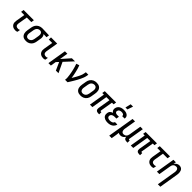

<svg xmlns="http://www.w3.org/2000/svg" viewBox="507 -2763 4985 4985"><g transform="rotate(45 3000.0 -270.0)"><path d="M321 8Q294 8 268.5 3.5Q243 -1 221.5 -13Q200 -25 183.5 -44Q167 -63 159 -87Q151 -111 151 -137Q151 -163 155 -190L197 -440H79L92 -520H468L455 -440H288L244 -177Q241 -156 244 -135Q247 -114 260 -99Q273 -84 293 -78Q313 -72 335 -72Q349 -72 364 -76Q379 -80 392 -88L379 -8Q366 0 350.5 4Q335 8 321 8Z M701 8Q672 8 644 2Q616 -4 593.5 -19Q571 -34 556.5 -57Q542 -80 535 -107Q528 -134 528.5 -162.5Q529 -191 534 -221L554 -341Q558 -365 566.5 -389Q575 -413 589 -435Q603 -457 623.5 -475Q644 -493 667.5 -504.5Q691 -516 716 -522Q741 -528 765 -528H781L1024 -520L1011 -440L900 -444Q913 -430 921 -413Q929 -396 932.5 -377.5Q936 -359 935.5 -339Q935 -319 931 -299L911 -179Q907 -155 899 -130.5Q891 -106 877 -83.5Q863 -61 843 -43Q823 -25 799.5 -13Q776 -1 750.5 3.5Q725 8 701 8ZM701 -72Q724 -72 746.5 -81Q769 -90 785.5 -108Q802 -126 810.5 -148Q819 -170 823 -193L843 -313Q846 -335 846.5 -357.5Q847 -380 839.5 -400Q832 -420 815 -433Q798 -446 776 -448H761Q739 -448 717 -438Q695 -428 679.5 -410.5Q664 -393 655 -371Q646 -349 643 -327L623 -207Q620 -192 619 -176Q618 -160 620.5 -144.5Q623 -129 629 -115.5Q635 -102 645.5 -91.5Q656 -81 671 -76.5Q686 -72 701 -72Z M1345 8Q1319 8 1293.5 3.5Q1268 -1 1246 -13Q1224 -25 1208 -44Q1192 -63 1184 -87Q1176 -111 1176 -137Q1176 -163 1180 -190L1222 -440H1097V-520H1325L1268 -177Q1265 -156 1268.5 -135Q1272 -114 1285 -99Q1298 -84 1318 -78Q1338 -72 1359 -72Q1374 -72 1388.5 -76Q1403 -80 1416 -88L1403 -8Q1390 0 1375 4Q1360 8 1345 8Z M1892 0H1796L1698 -218L1637 -153L1612 0H1522L1608 -520H1698L1660 -290L1864 -520H1978L1758 -283Z M2133 0Q2140 -44 2136.5 -87.5Q2133 -131 2126.5 -173Q2120 -215 2112 -256.5Q2104 -298 2094 -339Q2084 -380 2072 -420.5Q2060 -461 2045 -500L2129 -528Q2147 -484 2160 -438Q2173 -392 2184 -345Q2195 -298 2204.5 -250.5Q2214 -203 2220 -154Q2235 -179 2250.5 -204.5Q2266 -230 2280 -255.5Q2294 -281 2307.5 -307Q2321 -333 2333 -359.5Q2345 -386 2354.5 -413Q2364 -440 2368 -468L2377 -520H2468L2459 -468Q2452 -427 2436 -386Q2420 -345 2401 -305.5Q2382 -266 2361 -227.5Q2340 -189 2317 -151Q2294 -113 2271 -75Q2248 -37 2224 0Z M2704 8Q2675 8 2647 2Q2619 -4 2596 -19Q2573 -34 2558 -56.5Q2543 -79 2536 -106Q2529 -133 2529 -162Q2529 -191 2534 -221L2554 -341Q2558 -365 2566 -390Q2574 -415 2589 -437.5Q2604 -460 2624.5 -478Q2645 -496 2669 -507.5Q2693 -519 2718.5 -523.5Q2744 -528 2769 -528Q2798 -528 2826 -522Q2854 -516 2877 -501Q2900 -486 2915.5 -463.5Q2931 -441 2938 -414Q2945 -387 2944.5 -358Q2944 -329 2939 -299L2919 -179Q2915 -155 2907 -130Q2899 -105 2884.5 -82.5Q2870 -60 2849.5 -42Q2829 -24 2805 -12.5Q2781 -1 2755 3.5Q2729 8 2704 8ZM2705 -72Q2728 -72 2751 -80.5Q2774 -89 2791 -106.5Q2808 -124 2817.5 -147Q2827 -170 2831 -193L2851 -313Q2853 -329 2854 -345Q2855 -361 2852 -376Q2849 -391 2843 -405Q2837 -419 2826 -429Q2815 -439 2800 -443.5Q2785 -448 2769 -448Q2746 -448 2722.5 -439.5Q2699 -431 2682 -413.5Q2665 -396 2656 -373Q2647 -350 2643 -327L2623 -207Q2620 -191 2619 -175Q2618 -159 2621 -144Q2624 -129 2630 -115Q2636 -101 2647 -91Q2658 -81 2673.5 -76.5Q2689 -72 2705 -72Z M3395 8H3362Q3340 8 3319.5 2.5Q3299 -3 3285.5 -17Q3272 -31 3267.5 -51.5Q3263 -72 3266 -93L3324 -440H3210L3137 0H3046L3119 -440H3059L3072 -520H3488L3475 -440H3415L3357 -93Q3356 -89 3357 -85Q3358 -81 3360.5 -78Q3363 -75 3367 -73.5Q3371 -72 3376 -72H3396Z M3699 8Q3673 8 3648.5 4.5Q3624 1 3601.5 -8Q3579 -17 3560 -32Q3541 -47 3529.5 -68Q3518 -89 3515.5 -114Q3513 -139 3517 -164Q3520 -183 3528 -202Q3536 -221 3551 -235Q3566 -249 3584.5 -258.5Q3603 -268 3621 -274Q3606 -282 3594.5 -294Q3583 -306 3576.5 -321.5Q3570 -337 3568.5 -355Q3567 -373 3570 -391Q3574 -412 3583.5 -433Q3593 -454 3608 -470.5Q3623 -487 3643 -498.5Q3663 -510 3684 -516.5Q3705 -523 3726.5 -525.5Q3748 -528 3769 -528Q3791 -528 3813 -525.5Q3835 -523 3855.5 -516.5Q3876 -510 3893.5 -498.5Q3911 -487 3923 -470.5Q3935 -454 3939.5 -432.5Q3944 -411 3940 -388L3939 -381H3849V-384Q3852 -401 3844.5 -414.5Q3837 -428 3823.5 -435.5Q3810 -443 3794.5 -445.5Q3779 -448 3762 -448Q3746 -448 3729.5 -445Q3713 -442 3697.5 -433Q3682 -424 3672 -409.5Q3662 -395 3659 -378Q3657 -367 3659 -356.5Q3661 -346 3667 -337.5Q3673 -329 3682.5 -324Q3692 -319 3702 -315.5Q3712 -312 3723 -311Q3734 -310 3745 -310H3801L3788 -230H3732Q3719 -230 3706 -229Q3693 -228 3680 -225Q3667 -222 3654 -216Q3641 -210 3630.5 -201Q3620 -192 3614 -179.5Q3608 -167 3606 -154Q3603 -135 3610 -117Q3617 -99 3632.5 -89Q3648 -79 3667 -75.5Q3686 -72 3706 -72Q3724 -72 3741.5 -74.5Q3759 -77 3776.5 -84.5Q3794 -92 3808 -106.5Q3822 -121 3825 -139H3915L3914 -137Q3911 -115 3900 -93.5Q3889 -72 3872 -54Q3855 -36 3834 -24Q3813 -12 3790 -4.5Q3767 3 3744 5.5Q3721 8 3699 8ZM3751 -600 3788 -755H3875L3822 -600Z M3970 215 4092 -520H4183L4131 -207Q4128 -192 4127 -176.5Q4126 -161 4128 -146Q4130 -131 4135.5 -117Q4141 -103 4150.5 -92.5Q4160 -82 4175 -77Q4190 -72 4205 -72Q4226 -72 4247 -79.5Q4268 -87 4284 -103Q4300 -119 4308.5 -140Q4317 -161 4321 -182L4377 -520H4468L4397 -93Q4396 -89 4397 -85Q4398 -81 4400.5 -78Q4403 -75 4407 -73.5Q4411 -72 4416 -72H4436L4435 8H4402Q4382 8 4363 3.5Q4344 -1 4330 -12.5Q4316 -24 4309.5 -42Q4303 -60 4305 -80Q4294 -61 4279.5 -44Q4265 -27 4247 -15Q4229 -3 4208 2.5Q4187 8 4167 8Q4147 8 4128.5 3.5Q4110 -1 4094 -11Q4092 19 4088 48.5Q4084 78 4079 107L4061 215Z M4895 8H4862Q4840 8 4819.5 2.5Q4799 -3 4785.5 -17Q4772 -31 4767.5 -51.5Q4763 -72 4766 -93L4824 -440H4710L4637 0H4546L4619 -440H4559L4572 -520H4988L4975 -440H4915L4857 -93Q4856 -89 4857 -85Q4858 -81 4860.5 -78Q4863 -75 4867 -73.5Q4871 -72 4876 -72H4896Z M5321 8Q5294 8 5268.5 3.5Q5243 -1 5221.5 -13Q5200 -25 5183.5 -44Q5167 -63 5159 -87Q5151 -111 5151 -137Q5151 -163 5155 -190L5197 -440H5079L5092 -520H5468L5455 -440H5288L5244 -177Q5241 -156 5244 -135Q5247 -114 5260 -99Q5273 -84 5293 -78Q5313 -72 5335 -72Q5349 -72 5364 -76Q5379 -80 5392 -88L5379 -8Q5366 0 5350.5 4Q5335 8 5321 8Z M5755 215 5843 -313Q5845 -328 5846 -343.5Q5847 -359 5845 -374Q5843 -389 5838 -403Q5833 -417 5823 -427.5Q5813 -438 5798.5 -443Q5784 -448 5769 -448Q5748 -448 5726.5 -440.5Q5705 -433 5689 -417Q5673 -401 5664.5 -380Q5656 -359 5653 -338L5597 0H5506L5592 -520H5683L5670 -441Q5680 -459 5694 -476Q5708 -493 5726 -505Q5744 -517 5765 -522.5Q5786 -528 5806 -528Q5832 -528 5856.5 -519.5Q5881 -511 5898 -493.5Q5915 -476 5924 -452.5Q5933 -429 5936 -404Q5939 -379 5937.5 -352.5Q5936 -326 5931 -299L5846 215Z"/></g></svg>

Font: Iosevka Medium Oblique
Style: Regular
Weight: 500
Italic angle: -9°
Monospace: yes
Designer: Belleve Invis
Foundry: Belleve Invis
Version: Version 32.5.0; ttfautohint (v1.8.4)